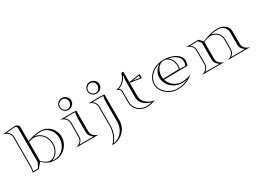

<svg xmlns="http://www.w3.org/2000/svg" viewBox="-16 -1408 3277 2392"><g transform="rotate(-30 1622.5 -212.5)"><path d="M90 -100C90 -65 87 -35 80 0H166L225.6 -71.8C262.8 -37.9 292.6 -17.9 323 -7C349.4 2.5 373.7 5 402 5C519.6 5 615 -91.3 615 -210C615 -317.6 528.5 -405 422 -405C352.4 -405 292.7 -389.9 230 -366.2V-570C230 -594.5 202.7 -615.4 168.2 -615.4C165.5 -615.4 162.8 -615.3 160 -615L1 -600V-598C51 -587 90 -549 90 -500ZM230 -354.6C256.9 -363.4 286.1 -370 310 -370C398.3 -370 470 -289.4 470 -190C470 -96.7 411.3 -21 339 -21C304.4 -21 267.9 -45.8 230 -80.7ZM102 -100V-500C102 -540.1 78.3 -573.3 47.2 -592.3L160.6 -603H168C184.6 -603 198 -588.2 198 -570V-81.3L160.4 -12H94.5C99.8 -42.6 102 -69.1 102 -100ZM320.7 -381.6C353.1 -388.9 386.2 -393 422 -393C510.9 -393 583 -311 583 -210C583 -97.9 501.9 -7 402 -7C385.6 -7 371.1 -7.8 356.8 -10.4C429.3 -21.5 482 -99.9 482 -190C482 -290.9 411.7 -375.5 320.7 -381.6Z M782 -540C782 -577.5 814.3 -608 854 -608C888.2 -608 916 -577.5 916 -540C916 -500.8 888.2 -469 854 -469C814.3 -469 782 -500.8 782 -540ZM770 -540C770 -493 808 -455 855 -455C904.7 -455 945 -493.1 945 -540C945 -586.9 904.7 -625 855 -625C808.1 -625 770 -586.9 770 -540ZM795 -100C795 -51 757 -13 707 -2V0H1023V-2C973 -13 935 -51 935 -100V-398L885 -402L707 -400V-398C757 -387 795 -349 795 -300ZM807 -100V-300C807 -337.4 787 -368.7 758.7 -388.6L884.6 -390L913 -387.9C907.1 -364.4 903.3 -344.1 903 -320V-100C903 -63 932.6 -31.8 960.5 -12H759.5C788.6 -32.7 807 -63.3 807 -100Z M1187 -540C1187 -577.5 1219.3 -608 1259 -608C1293.2 -608 1321 -577.5 1321 -540C1321 -500.8 1293.2 -469 1259 -469C1219.3 -469 1187 -500.8 1187 -540ZM1175 -540C1175 -493 1213 -455 1260 -455C1309.7 -455 1350 -493.1 1350 -540C1350 -586.9 1309.7 -625 1260 -625C1213.1 -625 1175 -586.9 1175 -540ZM1340 -398 1290 -402 1112 -400V-398C1162 -387 1200 -349 1200 -300V-26C1200 60.7 1169.5 134.5 1110 198V200C1237 200 1340 100.1 1340 -23ZM1318 -387.9C1312.1 -364.4 1308 -344.1 1308 -320V-23C1308 84.9 1235.7 175 1136 186.6C1187.2 124 1212 54.9 1212 -26V-300C1212 -337.4 1192 -368.7 1163.7 -388.6L1289.6 -390Z M1545 -160C1545 -69 1624 4 1721 4C1764.6 4 1801.1 -5.7 1843 -19V-21C1753.9 -35.2 1685 -95.1 1685 -170V-365L1845 -340V-400L1685 -375V-525H1655C1638 -444 1576 -385 1496 -371V-369C1522 -363 1545 -345 1545 -320ZM1653 -170C1653 -96.9 1716.6 -38.7 1800.5 -19C1773.1 -12 1749.2 -8 1721 -8C1629.9 -8 1557 -76.4 1557 -160V-320C1557 -340.9 1543.8 -357.7 1529.9 -367.2C1586.3 -386.5 1629.7 -426.9 1653 -479.7H1661C1654.4 -453.6 1653.4 -430.6 1653 -403.5ZM1730.7 -370 1828 -385V-355Z M2124.9 -385.8C2070.3 -351.4 2036 -299.9 2036 -238C2036 -126.2 2133.6 -35.4 2253.9 -35.4C2279.9 -35.4 2301.9 -38.3 2326.8 -45.6C2277.8 -17.9 2223.1 -5.9 2161.8 -5.9C2052.1 -5.9 1947.4 -92.5 1947.4 -195.6C1947.4 -284.8 2021.1 -362.2 2124.9 -385.8ZM2428 -260C2428 -340 2322.5 -405 2190 -405C2049.4 -405 1935.4 -311.2 1935.4 -195.6C1935.4 -84.3 2046.7 6.1 2161.8 6.1C2249.8 6.1 2328 -19 2389 -77L2388 -78C2344 -59 2303.3 -50.4 2253.9 -50.4C2169.8 -50.4 2098.4 -107.5 2075.6 -185L2413 -190C2422.1 -213.7 2428 -234.8 2428 -260ZM2251.9 -387.9C2335.8 -373.5 2403 -323.9 2403 -260C2403 -239.4 2398.3 -220.3 2391.6 -201.9L2311 -203.6C2315.2 -217.5 2318 -232.9 2318 -248C2318 -308.3 2292.3 -360.7 2251.9 -387.9ZM2071.8 -200.1C2069.3 -212.3 2068 -225 2068 -238C2068 -324.7 2122.7 -395 2190 -395C2255.1 -395 2306 -330.8 2306 -248C2306 -234.5 2303.4 -220.1 2299.5 -207Z M2605 -100C2605 -51 2567 -13 2517 -2V0H2833V-2C2783 -13 2745 -51 2745 -100V-341.4C2778 -355.1 2815.7 -367.5 2850.1 -367.5C2919 -367.5 2975 -311.3 2975 -242V-100C2975 -51 2937 -13 2887 -2V0H3203V-2C3153 -13 3115 -51 3115 -100V-287C3115 -352.1 3050.9 -405 2972 -405C2889.4 -405 2819.8 -384 2743.4 -351.6L2695 -402L2517 -400V-398C2567 -387 2605 -349 2605 -300ZM2713 -345.2V-100C2713 -63.9 2737.7 -35.3 2770.5 -12H2569.5C2598.6 -32.7 2617 -63.3 2617 -100V-300C2617 -337.4 2597 -368.7 2568.7 -388.6L2679.9 -389.9ZM2859.8 -379.2C2895.8 -388 2932.6 -393 2972 -393C3033.3 -393 3083 -345.5 3083 -287V-100C3083 -63.4 3107 -34.1 3140.5 -12H2939.5C2968.6 -32.7 2987 -63.3 2987 -100V-242C2987 -314.5 2930.9 -374 2859.8 -379.2Z"/></g></svg>

Font: Sortefax
Style: Medium
Weight: 500
Designer: gluk
Foundry: gluk
Version: Version 0.261